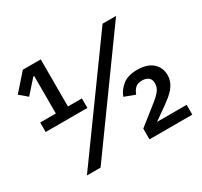

<svg xmlns="http://www.w3.org/2000/svg" viewBox="-145 -891 1140 1084"><g transform="rotate(-30 425.0 -349.0)"><path d="M53 -329V-391H155V-635H149L72 -548L22 -590L117 -698H234V-391H325V-329ZM132 0 637 -698H725L221 0ZM819 0H540V-70L661 -166Q694 -192 709.5 -212.5Q725 -233 725 -257V-261Q725 -285 709.5 -297Q694 -309 669 -309Q639 -309 624 -294Q609 -279 601 -256L532 -282Q546 -320 580 -347.5Q614 -375 676 -375Q740 -375 775 -344Q810 -313 810 -264Q810 -241 802 -221Q794 -201 780 -184Q766 -167 747 -151.5Q728 -136 707 -121L626 -64H819Z"/></g></svg>

Font: IBM Plex Sans Arabic Medm
Style: Regular
Weight: 500
Designer: Mike Abbink, Paul van der Laan, Pieter van Rosmalen, Wael Morcos, Khajak Apelian
Foundry: Bold Monday
Version: Version 1.005